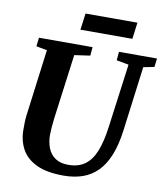

<svg xmlns="http://www.w3.org/2000/svg" viewBox="-99 -1008 953 1099"><g transform="rotate(10 378.0 -458.0)"><path d="M687 -680.5 638.5 -306Q627.5 -220 603.2 -159.8Q579 -99.5 542 -62Q505 -24.5 455.5 -7.2Q406 10 345.5 10Q246 10 186.5 -18.8Q127 -47.5 100.2 -97.2Q73.5 -147 73.5 -209Q73.5 -228 73.8 -248.2Q74 -268.5 76.5 -290L127 -680.5L64 -692L70 -743H381.5L377 -693L286 -680L236 -303Q232.5 -274.5 230.5 -249Q228.5 -223.5 228.5 -205.5Q229 -162.5 242.8 -128.5Q256.5 -94.5 285.8 -75Q315 -55.5 361 -55.5Q420 -55.5 458 -83.5Q496 -111.5 518.2 -167.2Q540.5 -223 551.5 -306.5L601.5 -680L530.5 -693L535 -743H756L750 -693ZM308.5 -925.5H610L597.5 -829.5H295.5Z"/></g></svg>

Font: Merriweather 20pt ExtraBold
Style: Italic
Weight: 800
Italic angle: -7.8°
Version: Version 2.101